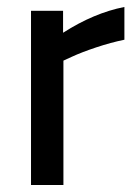

<svg xmlns="http://www.w3.org/2000/svg" viewBox="-20 -531 394 551"><path d="M69 -500H161V-437Q250 -494 337 -511V-417Q298 -409 256 -395Q214 -381 186 -368L162 -357V0H69Z"/></svg>

Font: sheba-seeBold
Style: Regular
Weight: 600
Designer: Mohamed Galeb, the designers
Foundry: Kief Type Foundry
Version: Version 2.010; ttfautohint (v1.5.33-1714) -l 8 -r 50 -G 200 